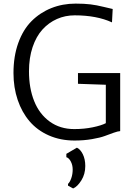

<svg xmlns="http://www.w3.org/2000/svg" viewBox="-20 -771 747 1064"><path d="M385.3 273.4 356.9 257.8V248Q367.2 238.8 375 216.6Q382.8 194.3 382.8 168.5Q382.8 143.6 372.3 123.8Q361.8 104 347.7 100.1V81.5L406.2 47.4Q425.3 56.2 439 83.7Q452.6 111.3 452.6 148.9Q452.6 193.8 430.9 228.5Q409.2 263.2 385.3 273.4ZM54.7 -366.2Q54.7 -459 81.3 -533Q107.9 -606.9 155 -654.1Q202.1 -701.2 264.4 -726.1Q326.7 -751 399.4 -751Q447.3 -751 481.2 -746.8Q515.1 -742.7 554.4 -732.9Q593.8 -723.1 604.5 -721.2L600.6 -647Q515.6 -686 394 -686Q341.3 -686 295.7 -665.8Q250 -645.5 215.3 -607.4Q180.7 -569.3 160.6 -509.8Q140.6 -450.2 140.6 -376Q140.6 -282.7 169.4 -210.7Q198.2 -138.7 255.6 -97.2Q313 -55.7 391.6 -55.7Q446.3 -55.7 494.4 -65.7Q542.5 -75.7 566.4 -88.4V-301.3L412.1 -306.6V-366.2H646V-44.4Q633.8 -43.9 609.9 -35.4Q585.9 -26.9 560.5 -17.3Q535.2 -7.8 489.7 0Q444.3 7.8 393.1 7.8Q314.9 7.8 250.7 -20.5Q186.5 -48.8 143.8 -98.9Q101.1 -148.9 77.9 -217.5Q54.7 -286.1 54.7 -366.2Z"/></svg>

Font: HaufeMerriweatherSansLt
Style: Regular
Weight: 300
Designer: Eben Sorkin
Foundry: Eben Sorkin
Version: Version 1.56